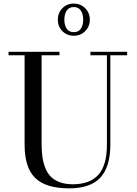

<svg xmlns="http://www.w3.org/2000/svg" viewBox="-20 -1040 766 1075"><path d="M329.3 -865.7Q303.7 -891.6 303.7 -929.7Q303.7 -967.8 329.3 -993.9Q355 -1020 393.1 -1020Q431.2 -1020 457 -993.9Q482.9 -967.8 482.9 -929.7Q482.9 -891.6 457 -865.7Q431.2 -839.8 393.1 -839.8Q355 -839.8 329.3 -865.7ZM340.3 -929.7Q340.3 -898.9 353.5 -879.4Q366.7 -859.9 393.1 -859.9Q419.4 -859.9 432.6 -879.4Q445.8 -898.9 445.8 -929.7Q445.8 -960.9 432.6 -980.7Q419.4 -1000.5 393.1 -1000.5Q366.7 -1000.5 353.5 -980.7Q340.3 -960.9 340.3 -929.7ZM27.8 -750H313V-730.5H212.9V-240.2Q212.9 -197.8 217 -165Q221.2 -132.3 232.9 -101.8Q244.6 -71.3 263.9 -51.5Q283.2 -31.7 314.5 -20Q345.7 -8.3 387.7 -8.3Q482.9 -8.3 530.8 -61.5Q578.6 -114.7 578.6 -230V-730.5H486.3V-750H691.9V-730.5H597.7V-230Q597.7 -105.5 541.7 -45.4Q485.8 14.6 367.7 14.6Q237.3 14.6 177.5 -43.2Q117.7 -101.1 117.7 -230V-730.5H27.8Z"/></svg>

Font: Bodoni* 11pt
Style: Regular
Weight: 400
Version: Version 2.3